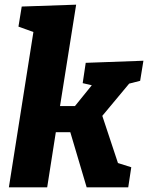

<svg xmlns="http://www.w3.org/2000/svg" viewBox="-20 -802 634 822"><path d="M580 -456 533 -444 418 -306 485 -104 542 -86 529 0H351L281 -236H219L182 0H18L123 -665L59 -688L73 -774L306 -782L237 -348H301L373 -437L334 -446L347 -533L594 -542Z"/></svg>

Font: Bitter Pro ExtraBold
Style: Italic
Weight: 800
Italic angle: -9°
Designer: Sol Matas, and Bitter project Authors
Foundry: Sol Matas
Version: Version 1.010